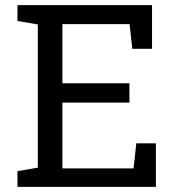

<svg xmlns="http://www.w3.org/2000/svg" viewBox="-20 -731 678 751"><path d="M48.3 0V-61.5L127.9 -75.2V-635.3L48.3 -648.9V-710.9H574.7V-540H497.6L486.8 -636.7H224.1V-405.3H486.3V-329.6H224.1V-72.3H502.4L513.2 -170.4H589.8V0Z"/></svg>

Font: Hanuman
Style: Regular
Weight: 400
Designer: Danh Hong
Foundry: Danh Hong
Version: Version 9.000